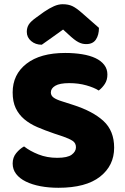

<svg xmlns="http://www.w3.org/2000/svg" viewBox="-20 -874 591 910"><path d="M237 -241Q193 -256 157 -271.5Q121 -287 95 -309Q69 -331 54.5 -361.5Q40 -392 40 -436Q40 -521 105.5 -572Q171 -623 289 -623Q332 -623 369 -617Q406 -611 432.5 -598.5Q459 -586 474 -566.5Q489 -547 489 -521Q489 -495 477 -476.5Q465 -458 448 -445Q426 -459 389 -469.5Q352 -480 308 -480Q263 -480 242 -467.5Q221 -455 221 -436Q221 -421 234 -411.5Q247 -402 273 -394L326 -377Q420 -347 470.5 -300.5Q521 -254 521 -174Q521 -89 454 -36.5Q387 16 257 16Q211 16 171.5 8.5Q132 1 102.5 -13.5Q73 -28 56.5 -49.5Q40 -71 40 -99Q40 -128 57 -148.5Q74 -169 94 -180Q122 -158 162.5 -142Q203 -126 251 -126Q300 -126 320 -141Q340 -156 340 -176Q340 -196 324 -206.5Q308 -217 279 -227ZM279 -734Q248 -711 224 -694.5Q200 -678 178 -662Q148 -662 127.5 -679.5Q107 -697 107 -723Q107 -743 116.5 -758Q126 -773 153 -792L189 -818Q214 -835 235.5 -844.5Q257 -854 277 -854Q304 -854 323 -845Q342 -836 368 -813L449 -742Q449 -708 434.5 -686.5Q420 -665 389 -665Q379 -665 370.5 -667Q362 -669 352 -674Q342 -679 330 -688.5Q318 -698 302 -713Z"/></svg>

Font: Baloo Thambi
Style: Regular
Weight: 400
Designer: Aadarsh Rajan and Ek Type
Foundry: Ek Type
Version: Version 1.100;PS 1.000;hotconv 1.0.88;makeotf.lib2.5.647800;